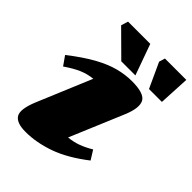

<svg xmlns="http://www.w3.org/2000/svg" viewBox="-216 -835 953 953"><g transform="rotate(45 260.5 -358.5)"><path d="M72 -126.5 190.5 -409.5Q152.5 -405.5 118.8 -391Q85 -376.5 41.5 -346.5L8 -394Q79 -449.5 135.8 -480.8Q192.5 -512 240.8 -524.5Q289 -537 334.5 -537Q422.5 -537 439.5 -502.2Q456.5 -467.5 426 -395.5L308 -115Q344 -118.5 374.5 -129.8Q405 -141 438 -161L468 -113Q376.5 -42 295.2 -13.5Q214 15 139.5 15Q75 15 56.8 -15.5Q38.5 -46 72 -126.5ZM326.5 -569H227.5L100.5 -695L112 -732H268ZM512.5 -569H422L361.5 -700.5L371 -732H521Z"/></g></svg>

Font: Newsreader Caption ExtraBold
Style: Italic
Weight: 800
Italic angle: -17°
Designer: Hugues Gentile
Foundry: Production Type
Version: Version 1.001